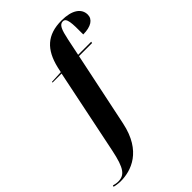

<svg xmlns="http://www.w3.org/2000/svg" viewBox="-426 -888 1246 1246"><g transform="rotate(-45 197.0 -265.0)"><path d="M-81 240C15 240 151 196 195 -14L302 -526H422L424 -536H304L328 -652C344 -728 357 -760 387 -760C420 -760 422 -713 421 -606C494 -606 533 -634 533 -676C533 -733 481 -770 385 -770C252 -770 184 -703 153 -573L145 -536L60 -532L59 -526H142L21 61C-7 196 -35 230 -95 230C-108 230 -126 226 -136 223L-139 232C-127 236 -100 240 -81 240Z"/></g></svg>

Font: Noto Serif Display Condensed ExtraBold
Style: Italic
Weight: 800
Width: 3
Italic angle: -12°
Designer: Monotype Design Team
Foundry: Monotype Imaging Inc.
Version: Version 2.009